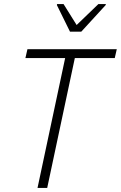

<svg xmlns="http://www.w3.org/2000/svg" viewBox="-20 -932 599 952"><path d="M166 0 303 -644H106L116 -688H559L549 -644H351L214 0ZM327 -775 262 -907 263 -912H295L360 -808L468 -912H505L504 -907L383 -775Z"/></svg>

Font: Saira Semi Condensed ExtraLight
Style: Italic
Weight: 200
Width: 4
Italic angle: -12°
Designer: Hector Gatti with collaboration of the Omnibus-Type team
Foundry: Omnibus-Type
Version: Version 1.001; ttfautohint (v1.8)